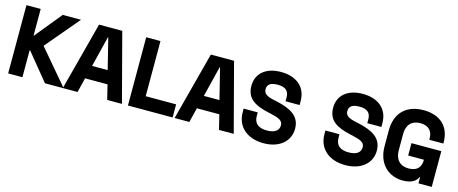

<svg xmlns="http://www.w3.org/2000/svg" viewBox="-43 -1325 4651 1951"><g transform="rotate(15 2282.0 -350.0)"><path d="M57 -709V9H207V-275H212L444 9H641L332 -355L631 -709H439L212 -431H207V-709Z M821 -709 632 9H787L825 -145H1061L1099 9H1254L1065 -709ZM1025 -285H861L941 -608H945Z M1317 -709V9H1787V-129H1467V-709Z M1997 -709 1808 9H1963L2001 -145H2237L2275 9H2430L2241 -709ZM2201 -285H2037L2117 -608H2121Z M2745 23C2912 23 3019 -69 3019 -202C3019 -336 2915 -390 2764 -423L2741 -428C2658 -445 2625 -467 2625 -514C2625 -562 2656 -589 2733 -589C2810 -589 2853 -561 2853 -486V-447H3001V-486C3001 -644 2887 -723 2733 -723C2579 -723 2477 -644 2477 -510C2477 -376 2567 -325 2714 -292L2737 -287C2826 -267 2871 -250 2871 -198C2871 -146 2832 -111 2745 -111C2658 -111 2609 -148 2609 -228V-265H2461V-228C2461 -70 2579 23 2745 23Z M3605 23C3772 23 3879 -69 3879 -202C3879 -336 3775 -390 3624 -423L3601 -428C3518 -445 3485 -467 3485 -514C3485 -562 3516 -589 3593 -589C3670 -589 3713 -561 3713 -486V-447H3861V-486C3861 -644 3747 -723 3593 -723C3439 -723 3337 -644 3337 -510C3337 -376 3427 -325 3574 -292L3597 -287C3686 -267 3731 -250 3731 -198C3731 -146 3692 -111 3605 -111C3518 -111 3469 -148 3469 -228V-265H3321V-228C3321 -70 3439 23 3605 23Z M4210 23C4318 23 4354 -23 4370 -58H4373V9H4513V-367H4199V-237H4365V-236C4365 -161 4328 -111 4236 -111C4144 -111 4093 -169 4093 -264V-436C4093 -531 4144 -587 4234 -587C4324 -587 4365 -535 4365 -464V-447H4513V-460C4513 -621 4411 -723 4234 -723C4055 -723 3943 -619 3943 -434V-266C3943 -81 4061 23 4210 23Z"/></g></svg>

Font: Kalas SG
Style: Bold
Weight: 700
Designer: Kalas
Foundry: Kalas
Version: Version 2.000;FEAKit 1.0